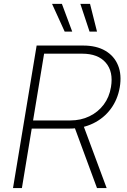

<svg xmlns="http://www.w3.org/2000/svg" viewBox="-20 -960 649 980"><path d="M46.4 0 167 -727.5H404.8Q472.2 -727.5 517.6 -700.9Q563 -674.3 582.5 -626.5Q602.1 -578.6 591.3 -514.6Q580.6 -451.7 545.2 -404.1Q509.8 -356.4 455.3 -330.1Q400.9 -303.7 334 -303.7H121.1L128.4 -345.2H338.4Q392.6 -345.2 436.5 -366.5Q480.5 -387.7 509.3 -426Q538.1 -464.4 546.4 -515.6Q559.6 -593.8 520 -639.9Q480.5 -686 399.4 -686H205.1L91.8 0ZM475.1 0 353.5 -329.6H401.9L524.4 0ZM437 -798.8 390.1 -940.4H439.5L475.1 -798.8ZM310.1 -798.8 245.6 -940.4H295.9L348.6 -798.8Z"/></svg>

Font: Inter 24pt ExtraLight
Style: Italic
Weight: 250
Italic angle: -9.3988°
Version: Version 4.001;git-66647c0bb